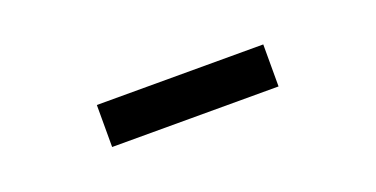

<svg xmlns="http://www.w3.org/2000/svg" viewBox="-20 -878 656 335"><g transform="rotate(-20 307.5 -711.0)"><path d="M153 -672V-750H462V-672Z"/></g></svg>

Font: Noto Sans KR Thin Medium
Style: Regular
Weight: 500
Version: Version 2.004-H2;hotconv 1.0.118;makeotfexe 2.5.65603